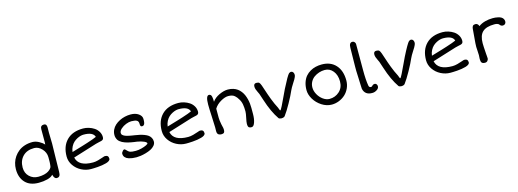

<svg xmlns="http://www.w3.org/2000/svg" viewBox="-4 -1621 6867 2546"><g transform="rotate(-15 3429.0 -348.0)"><path d="M64.9 -242.7Q64.9 -287.6 77.6 -330.6Q90.3 -373.5 116.2 -410.9Q142.1 -448.2 178 -476.3Q213.9 -504.4 263.7 -520.3Q313.5 -536.1 371.1 -535.6Q413.1 -534.7 456.5 -511.5Q500 -488.3 525.9 -459Q527.8 -467.3 527.8 -489.7V-671.4Q527.8 -720.7 578.1 -720.7Q614.7 -720.7 614.7 -670.4Q614.7 -665 614.3 -635.7Q613.8 -606.4 613.8 -598.6Q617.2 -530.3 617.2 -447.8Q617.2 -432.1 613.3 -258.8Q609.9 -165 609.9 -63Q609.9 -25.4 598.4 -8.1Q586.9 9.3 559.1 9.3Q541.5 9.3 528.8 -7.8Q516.1 -24.9 511.7 -49.3Q487.8 -20 432.9 -5.9Q377.9 8.3 313.5 8.3Q192.4 8.3 128.7 -60.1Q64.9 -128.4 64.9 -242.7ZM157.2 -241.7Q157.2 -165 206.8 -117.7Q256.3 -70.3 328.1 -70.3Q373 -70.3 409.4 -79.3Q445.8 -88.4 467.3 -102.5Q488.8 -116.7 500.7 -130.4Q512.7 -144 516.1 -156.7Q517.6 -164.6 518.6 -172.6Q519.5 -180.7 520.3 -187Q521 -193.4 521.5 -202.6Q522 -211.9 522.5 -217Q522.9 -222.2 522.9 -233.6Q522.9 -245.1 522.9 -249.5Q522.9 -253.9 522.9 -267.8Q522.9 -281.7 522.9 -286.6Q522.9 -351.6 475.8 -402.1Q428.7 -452.6 370.1 -452.6Q270 -452.6 213.6 -394Q157.2 -335.4 157.2 -241.7Z M758.3 -231.9Q758.3 -372.6 838.4 -454.1Q918.5 -535.6 1064.5 -535.6Q1103.5 -535.6 1142.8 -523.4Q1182.1 -511.2 1215.1 -489.5Q1248 -467.8 1268.8 -433.1Q1289.6 -398.4 1289.6 -357.9Q1289.6 -337.4 1280.5 -327.1Q1271.5 -316.9 1253.9 -312.5Q1247.6 -310.5 1221.9 -305.4Q1196.3 -300.3 1178.7 -294.9L852.1 -193.4Q879.4 -65.9 1078.1 -65.9Q1110.8 -65.9 1148.7 -76.2Q1186.5 -86.4 1214.1 -96.7Q1241.7 -106.9 1249 -106.9Q1274.9 -106.9 1286.9 -95.2Q1298.8 -83.5 1298.8 -58.6Q1298.8 -43 1282.7 -30.8Q1266.6 -18.6 1239.5 -11.2Q1212.4 -3.9 1183.3 1Q1154.3 5.9 1120.8 8.1Q1087.4 10.3 1066.9 11Q1046.4 11.7 1028.8 11.7Q960.9 11.7 898.7 -20.3Q836.4 -52.2 797.4 -108.9Q758.3 -165.5 758.3 -231.9ZM849.6 -270Q852.1 -271 910.9 -288.3Q969.7 -305.7 995.1 -313.5Q1020.5 -321.3 1068.6 -336.4Q1116.7 -351.6 1148.2 -363.3Q1179.7 -375 1200.2 -384.3Q1179.7 -455.1 1049.8 -455.1Q1031.7 -455.1 1009.5 -449.7Q987.3 -444.3 960.7 -430.7Q934.1 -417 911.9 -397Q889.6 -377 872.1 -343.8Q854.5 -310.5 849.6 -270Z M1480.5 -76.7Q1480.5 -93.8 1500.2 -114.7Q1520 -135.7 1535.6 -118.2Q1565.9 -84 1589.1 -75.9Q1612.3 -67.9 1665.5 -67.9Q1701.7 -67.9 1743.7 -78.6Q1785.6 -89.4 1812.3 -102.8Q1838.9 -116.2 1838.9 -124.5Q1838.9 -140.1 1802.2 -156.2Q1765.6 -172.4 1712.9 -181.2Q1688 -184.6 1671.6 -186.8Q1655.3 -189 1630.9 -193.6Q1606.4 -198.2 1589.6 -202.6Q1572.8 -207 1551.8 -214.4Q1530.8 -221.7 1516.6 -229.7Q1502.4 -237.8 1487.5 -249.3Q1472.7 -260.7 1464.1 -274.2Q1455.6 -287.6 1450 -304.9Q1444.3 -322.3 1444.3 -342.3Q1444.3 -380.9 1460.4 -414.8Q1476.6 -448.7 1503.9 -473.4Q1531.2 -498 1566.9 -516.1Q1602.5 -534.2 1641.8 -543.2Q1681.2 -552.2 1720.7 -552.2Q1787.1 -552.2 1829.3 -522.2Q1871.6 -492.2 1871.6 -451.7Q1871.6 -441.9 1871.6 -438.2Q1871.6 -434.6 1871.1 -424.1Q1870.6 -413.6 1869.6 -408.4Q1868.7 -403.3 1866.9 -394.5Q1865.2 -385.7 1862.1 -381.1Q1858.9 -376.5 1854.7 -371.1Q1850.6 -365.7 1844.5 -363.5Q1838.4 -361.3 1831.1 -361.3Q1822.3 -361.3 1816.4 -365Q1810.5 -368.7 1808.3 -375.7Q1806.2 -382.8 1805.7 -388.2Q1805.2 -393.6 1805.2 -401.4Q1805.2 -437 1781.2 -449.7Q1757.3 -462.4 1706.5 -462.4Q1673.8 -462.4 1633.5 -446.8Q1593.3 -431.2 1562.7 -403.6Q1532.2 -376 1532.2 -347.7Q1532.2 -338.4 1535.9 -330.6Q1539.6 -322.8 1547.9 -316.4Q1556.2 -310.1 1564.2 -304.9Q1572.3 -299.8 1587.6 -295.4Q1603 -291 1613.5 -288.1Q1624 -285.2 1644 -281.5Q1664.1 -277.8 1675 -276.1Q1686 -274.4 1708 -271Q1745.1 -265.1 1772.7 -259Q1800.3 -252.9 1831.3 -241.2Q1862.3 -229.5 1882.1 -215.1Q1901.9 -200.7 1914.8 -177.7Q1927.7 -154.8 1927.7 -126Q1927.7 -96.2 1906.2 -71Q1884.8 -45.9 1852.8 -30Q1820.8 -14.2 1782.2 -3.2Q1743.7 7.8 1710.7 12.5Q1677.7 17.1 1652.8 17.1Q1625.5 17.1 1600.1 13.9Q1574.7 10.7 1545.4 1.7Q1516.1 -7.3 1498.3 -27.3Q1480.5 -47.4 1480.5 -76.7Z M2064.5 -231.9Q2064.5 -372.6 2144.5 -454.1Q2224.6 -535.6 2370.6 -535.6Q2409.7 -535.6 2449 -523.4Q2488.3 -511.2 2521.2 -489.5Q2554.2 -467.8 2575 -433.1Q2595.7 -398.4 2595.7 -357.9Q2595.7 -337.4 2586.7 -327.1Q2577.6 -316.9 2560.1 -312.5Q2553.7 -310.5 2528.1 -305.4Q2502.4 -300.3 2484.9 -294.9L2158.2 -193.4Q2185.5 -65.9 2384.3 -65.9Q2417 -65.9 2454.8 -76.2Q2492.7 -86.4 2520.3 -96.7Q2547.9 -106.9 2555.2 -106.9Q2581.1 -106.9 2593 -95.2Q2605 -83.5 2605 -58.6Q2605 -43 2588.9 -30.8Q2572.8 -18.6 2545.7 -11.2Q2518.6 -3.9 2489.5 1Q2460.4 5.9 2427 8.1Q2393.6 10.3 2373 11Q2352.5 11.7 2335 11.7Q2267.1 11.7 2204.8 -20.3Q2142.6 -52.2 2103.5 -108.9Q2064.5 -165.5 2064.5 -231.9ZM2155.8 -270Q2158.2 -271 2217 -288.3Q2275.9 -305.7 2301.3 -313.5Q2326.7 -321.3 2374.8 -336.4Q2422.9 -351.6 2454.3 -363.3Q2485.8 -375 2506.3 -384.3Q2485.8 -455.1 2356 -455.1Q2337.9 -455.1 2315.7 -449.7Q2293.5 -444.3 2266.8 -430.7Q2240.2 -417 2218 -397Q2195.8 -377 2178.2 -343.8Q2160.6 -310.5 2155.8 -270Z M2760.3 -43.9Q2760.3 -46.9 2760.7 -64Q2761.2 -81.1 2761.2 -97.2Q2761.2 -137.7 2755.4 -243.7Q2749.5 -349.6 2749.5 -412.6Q2749.5 -533.7 2792 -533.7Q2806.6 -533.7 2815.7 -525.1Q2824.7 -516.6 2828.4 -498.8Q2832 -481 2833 -466.8Q2834 -452.6 2834 -428.2Q2866.7 -476.1 2931.6 -506.8Q2996.6 -537.6 3051.8 -537.6Q3091.3 -537.6 3125 -527.1Q3158.7 -516.6 3182.9 -498.8Q3207 -481 3226.3 -455.8Q3245.6 -430.7 3257.6 -402.8Q3269.5 -375 3277.6 -343Q3285.6 -311 3288.8 -281.2Q3292 -251.5 3292 -220.7V-137.7Q3292 -70.8 3275.1 -22.2Q3258.3 26.4 3230.5 26.4Q3217.8 26.4 3210 24.9Q3202.1 23.4 3194.3 18.1Q3186.5 12.7 3182.9 0.2Q3179.2 -12.2 3179.2 -31.7Q3179.2 -57.1 3191.7 -113.3Q3204.1 -169.4 3204.1 -196.8Q3204.1 -251.5 3196.8 -293.5Q3189.5 -335.4 3167.5 -369.6Q3154.3 -390.6 3146.5 -401.1Q3138.7 -411.6 3122.8 -425.8Q3106.9 -439.9 3085.2 -446.3Q3063.5 -452.6 3034.2 -452.6Q2989.3 -452.6 2930.2 -418.2Q2871.1 -383.8 2839.4 -332V-207Q2839.4 -174.3 2850.6 -115.7Q2852.5 -106 2856.4 -90.3Q2860.4 -74.7 2862.8 -63.2Q2865.2 -51.8 2865.2 -42Q2865.2 -31.2 2864.7 -24.4Q2864.3 -17.6 2861.8 -9.5Q2859.4 -1.5 2855 2.9Q2850.6 7.3 2842.3 10.5Q2834 13.7 2821.8 13.7Q2809.6 13.7 2800.5 12Q2791.5 10.3 2781.5 4.6Q2771.5 -1 2765.9 -13.2Q2760.3 -25.4 2760.3 -43.9Z M3604.5 2.9Q3528.8 -106.4 3472.2 -283.2Q3451.2 -350.1 3442.4 -372.6Q3438 -383.3 3426.8 -405.8Q3415.5 -428.2 3409.4 -446.3Q3403.3 -464.4 3403.3 -482.9Q3403.3 -524.9 3439.9 -524.9Q3468.8 -524.9 3480 -514.2Q3491.2 -503.4 3502.9 -470.7Q3507.3 -458 3524.2 -407.5Q3541 -356.9 3548.8 -334.5Q3556.6 -312 3572 -271.2Q3587.4 -230.5 3602.3 -197.8Q3617.2 -165 3633.8 -133.3Q3635.3 -130.4 3639.4 -118.4Q3643.6 -106.4 3647.2 -98.4Q3650.9 -90.3 3654.3 -90.3Q3661.1 -90.3 3686.8 -141.4Q3712.4 -192.4 3745.1 -263.4Q3777.8 -334.5 3785.6 -349.1Q3868.7 -513.7 3894 -536.6Q3910.6 -547.9 3921.9 -547.9Q3939.5 -547.9 3950.2 -533.4Q3960.9 -519 3960.9 -496.6Q3960.9 -484.4 3953.4 -466.8Q3945.8 -449.2 3938.7 -437.5Q3931.6 -425.8 3914.6 -398.9Q3875.5 -337.9 3863.8 -310.1Q3836.4 -245.6 3783.2 -150.1Q3730 -54.7 3690.4 -2Q3677.2 15.6 3640.1 15.6Q3629.4 15.6 3618.4 11.5Q3607.4 7.3 3604.5 2.9Z M4058.6 -259.8Q4058.6 -318.4 4074.7 -365.7Q4090.8 -413.1 4117.7 -444.6Q4144.5 -476.1 4181.2 -497.1Q4217.8 -518.1 4257.6 -527.3Q4297.4 -536.6 4340.8 -536.6Q4462.4 -536.6 4532.5 -459.2Q4602.5 -381.8 4602.5 -248Q4602.5 -191.9 4580.1 -142.6Q4557.6 -93.3 4520.5 -59.6Q4483.4 -25.9 4435.1 -6.6Q4386.7 12.7 4335.4 12.7Q4264.2 12.7 4199 -29.5Q4133.8 -71.8 4096.2 -134.8Q4058.6 -197.8 4058.6 -259.8ZM4143.1 -272Q4143.1 -224.6 4169.2 -177Q4195.3 -129.4 4238.3 -98.6Q4281.2 -67.9 4325.7 -67.9Q4404.3 -67.9 4461.2 -119.6Q4518.1 -171.4 4518.1 -257.3Q4518.1 -344.7 4473.4 -400.1Q4428.7 -455.6 4359.4 -455.6Q4320.3 -455.6 4282.5 -443.4Q4244.6 -431.2 4213.1 -408.7Q4181.6 -386.2 4162.4 -350.6Q4143.1 -314.9 4143.1 -272Z M4772.5 -86.4Q4770 -97.2 4770 -136.7Q4770 -174.3 4765.4 -260.3Q4760.7 -346.2 4762.2 -394.5L4766.1 -649.4Q4766.1 -721.7 4811 -721.7Q4828.6 -721.7 4840.3 -708.3Q4852.1 -694.8 4852.1 -680.2V-321.8Q4852.1 -185.1 4866.2 -106.9Q4870.6 -78.6 4896.5 -78.6Q4907.7 -78.6 4916 -87.9Q4921.4 -94.2 4924.6 -97.2Q4927.7 -100.1 4935.1 -103Q4942.4 -106 4952.1 -106Q4968.3 -106 4977.5 -93.5Q4986.8 -81.1 4986.8 -64.9Q4986.8 -36.6 4956.5 -17.1Q4926.3 2.4 4895 2.4Q4793 4.9 4772.5 -86.4Z M5251 2.9Q5175.3 -106.4 5118.7 -283.2Q5097.7 -350.1 5088.9 -372.6Q5084.5 -383.3 5073.2 -405.8Q5062 -428.2 5055.9 -446.3Q5049.8 -464.4 5049.8 -482.9Q5049.8 -524.9 5086.4 -524.9Q5115.2 -524.9 5126.5 -514.2Q5137.7 -503.4 5149.4 -470.7Q5153.8 -458 5170.7 -407.5Q5187.5 -356.9 5195.3 -334.5Q5203.1 -312 5218.5 -271.2Q5233.9 -230.5 5248.8 -197.8Q5263.7 -165 5280.3 -133.3Q5281.7 -130.4 5285.9 -118.4Q5290 -106.4 5293.7 -98.4Q5297.4 -90.3 5300.8 -90.3Q5307.6 -90.3 5333.3 -141.4Q5358.9 -192.4 5391.6 -263.4Q5424.3 -334.5 5432.1 -349.1Q5515.1 -513.7 5540.5 -536.6Q5557.1 -547.9 5568.4 -547.9Q5585.9 -547.9 5596.7 -533.4Q5607.4 -519 5607.4 -496.6Q5607.4 -484.4 5599.9 -466.8Q5592.3 -449.2 5585.2 -437.5Q5578.1 -425.8 5561 -398.9Q5522 -337.9 5510.3 -310.1Q5482.9 -245.6 5429.7 -150.1Q5376.5 -54.7 5336.9 -2Q5323.7 15.6 5286.6 15.6Q5275.9 15.6 5264.9 11.5Q5253.9 7.3 5251 2.9Z M5692.4 -231.9Q5692.4 -372.6 5772.5 -454.1Q5852.5 -535.6 5998.5 -535.6Q6037.6 -535.6 6076.9 -523.4Q6116.2 -511.2 6149.2 -489.5Q6182.1 -467.8 6202.9 -433.1Q6223.6 -398.4 6223.6 -357.9Q6223.6 -337.4 6214.6 -327.1Q6205.6 -316.9 6188 -312.5Q6181.6 -310.5 6156 -305.4Q6130.4 -300.3 6112.8 -294.9L5786.1 -193.4Q5813.5 -65.9 6012.2 -65.9Q6044.9 -65.9 6082.8 -76.2Q6120.6 -86.4 6148.2 -96.7Q6175.8 -106.9 6183.1 -106.9Q6209 -106.9 6220.9 -95.2Q6232.9 -83.5 6232.9 -58.6Q6232.9 -43 6216.8 -30.8Q6200.7 -18.6 6173.6 -11.2Q6146.5 -3.9 6117.4 1Q6088.4 5.9 6054.9 8.1Q6021.5 10.3 6001 11Q5980.5 11.7 5962.9 11.7Q5895 11.7 5832.8 -20.3Q5770.5 -52.2 5731.4 -108.9Q5692.4 -165.5 5692.4 -231.9ZM5783.7 -270Q5786.1 -271 5845 -288.3Q5903.8 -305.7 5929.2 -313.5Q5954.6 -321.3 6002.7 -336.4Q6050.8 -351.6 6082.3 -363.3Q6113.8 -375 6134.3 -384.3Q6113.8 -455.1 5983.9 -455.1Q5965.8 -455.1 5943.6 -449.7Q5921.4 -444.3 5894.8 -430.7Q5868.2 -417 5845.9 -397Q5823.7 -377 5806.2 -343.8Q5788.6 -310.5 5783.7 -270Z M6384.3 -63Q6384.3 -71.3 6385.7 -89.4Q6387.2 -107.4 6387.2 -115.7Q6387.2 -145.5 6384.3 -177.7Q6378.9 -231 6383.3 -281.7L6399.4 -474.6Q6401.4 -500 6412.1 -512.9Q6422.9 -525.9 6447.3 -525.9Q6466.8 -525.9 6478.5 -513.9Q6490.2 -502 6493.7 -485.8Q6531.7 -514.6 6583.7 -528.6Q6635.7 -542.5 6688.5 -542.5Q6708 -542.5 6725.6 -541Q6743.2 -539.6 6765.4 -534.2Q6787.6 -528.8 6803.2 -520.3Q6818.8 -511.7 6829.8 -495.6Q6840.8 -479.5 6840.8 -458Q6840.8 -438 6828.4 -425.5Q6815.9 -413.1 6795.4 -413.1Q6785.6 -413.1 6777.6 -416.7Q6769.5 -420.4 6765.4 -424.6Q6761.2 -428.7 6755.4 -436Q6749 -442.9 6744.9 -446.3Q6740.7 -449.7 6726.3 -453.9Q6711.9 -458 6690.4 -458Q6579.1 -458 6527.6 -410.2Q6476.1 -362.3 6476.1 -255.9Q6476.1 -217.8 6483.9 -108.4Q6483.9 -105 6486.3 -80.6Q6488.8 -56.2 6488.8 -43.9Q6488.8 -30.8 6476.6 -14.2Q6464.4 2.4 6441.4 2.4Q6408.7 2.4 6396.5 -12.7Q6384.3 -27.8 6384.3 -63Z"/></g></svg>

Font: Short Stack
Style: Regular
Weight: 400
Designer: James Grieshaber
Foundry: James Grieshaber
Version: Version 1.002